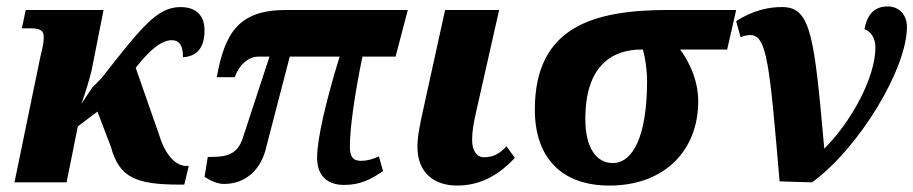

<svg xmlns="http://www.w3.org/2000/svg" viewBox="-20 -567 2840 597"><path d="M567 -51H559C529 -51 495 -81 475 -147L402 -356C436 -400 477 -442 514 -442C537 -442 549 -427 549 -389C597 -392 616 -424 616 -473C616 -504 603 -545 541 -545C468 -545 420 -482 294 -322L267 -295L233 -244C245 -275 262 -335 265 -349L302 -536H60L48 -479H75C106 -479 116 -471 116 -452C116 -428 110 -412 105 -388L25 0H187L222 -174L283 -220L325 -110C351 -14 404 7 539 7H553Z M1050 8C1100 8 1133 -9 1171 -35L1158 -81C1141 -72 1120 -67 1105 -67C1089 -67 1068 -68 1068 -110C1067 -165 1084 -281 1107 -391H1210L1248 -536H870C722 -536 679 -465 654 -327H710C722 -363 751 -391 784 -391H818L734 -135C715 -80 674 -79 626 -79L616 -17C636 -4 658 5 676 5C746 5 793 -42 808 -110L881 -391H1036C995 -258 966 -137 966 -77C966 -18 1000 8 1050 8Z M1401 10C1482 10 1537 -30 1581 -76L1555 -112C1536 -92 1517 -78 1485 -78C1461 -78 1448 -101 1448 -131C1448 -158 1452 -183 1462 -226L1532 -536H1364L1295 -222C1285 -176 1278 -143 1278 -110C1278 -31 1329 10 1401 10Z M1875 10C2046 10 2151 -99 2151 -252C2151 -324 2118 -381 2095 -413H2241L2269 -536H2059C1825 -536 1643 -484 1643 -226C1643 -81 1722 10 1875 10ZM1885 -60C1836 -60 1800 -105 1800 -197C1800 -364 1884 -413 1975 -413H1979C1986 -389 1992 -349 1992 -316C1992 -141 1947 -60 1885 -60Z M2404 -3 2505 0C2652 -107 2800 -354 2800 -483C2800 -521 2776 -547 2740 -547C2699 -547 2676 -522 2668 -476C2687 -470 2702 -449 2702 -420C2702 -325 2626 -187 2543 -105C2512 -452 2502 -543 2415 -545C2373 -546 2320 -535 2269 -501L2283 -451C2292 -456 2305 -458 2313 -458C2365 -458 2373 -366 2404 -3Z"/></svg>

Font: Noto Serif SemiCondensed Extra
Style: Italic
Weight: 800
Width: 4
Italic angle: -12°
Designer: Monotype Design Team
Foundry: Monotype Imaging Inc.
Version: Version 1.901